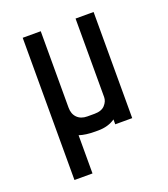

<svg xmlns="http://www.w3.org/2000/svg" viewBox="-125 -590 745 850"><g transform="rotate(-20 247.0 -165.0)"><path d="M80 -500H165V-140Q165 -110 182.5 -92.5Q200 -75 230 -75H264Q297 -75 313 -92.5Q329 -110 329 -130V-500H414V0H334V-23Q301 0 254 0H240Q195 0 165 -10V170H80Z"/></g></svg>

Font: Share Tech
Style: Regular
Weight: 400
Designer: Ralph du Carrois
Foundry: Carrois Type Design
Version: Version 1.100